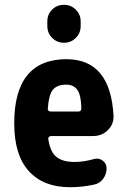

<svg xmlns="http://www.w3.org/2000/svg" viewBox="-20 -780 540 810"><path d="M181.6 -320.3Q181.6 -310.5 193.4 -309.6H311.5Q322.3 -309.6 323.2 -322.3Q322.3 -377.9 306.6 -400.4Q291 -422.9 259.8 -422.9Q220.7 -422.9 203.1 -401.4Q185.5 -379.9 181.6 -320.3ZM194.3 -206.1Q190.4 -206.1 186.5 -202.1Q182.6 -198.2 183.6 -194.3Q191.4 -139.6 217.8 -118.2Q244.1 -96.7 294.9 -96.7Q333 -96.7 377.9 -109.4Q397.5 -114.3 413.6 -102.1Q429.7 -89.8 429.7 -70.3Q429.7 -44.9 415 -25.4Q400.4 -5.9 376 -1Q326.2 9.8 275.4 9.8Q163.1 9.8 101.6 -58.1Q40 -126 40 -259.8Q40 -529.3 259.8 -530.3Q446.3 -530.3 459 -291Q460 -254.9 434.6 -230.5Q409.2 -206.1 373 -206.1ZM179.7 -690.4Q179.7 -719.7 200.2 -739.7Q220.7 -759.8 250 -759.8Q279.3 -759.8 299.8 -739.3Q320.3 -718.8 320.3 -690.4V-669.9Q320.3 -640.6 299.8 -620.1Q279.3 -599.6 250 -599.6Q220.7 -599.6 200.2 -620.1Q179.7 -640.6 179.7 -669.9Z"/></svg>

Font: Rounded-X Mgen+ 2m bold
Style: Bold
Weight: 700
Designer: [Source Han Sans]
Ryoko NISHIZUKA  (kana & ideographs); Paul D. Hunt (Latin, Greek & Cyrillic); Wenlong ZHANG  (bopomofo
Version: Version 1.059.20150602